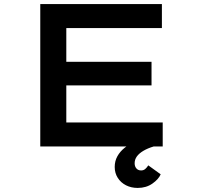

<svg xmlns="http://www.w3.org/2000/svg" viewBox="-20 -720 974 944"><path d="M178 0V-700H776V-582H306V-118H780V0ZM248 -300V-416H725V-300ZM657 204Q625 204 599.5 191Q574 178 559 154.5Q544 131 544 101Q544 72 557 48.5Q570 25 593 6.5Q616 -12 644.5 -25Q673 -38 702 -46L736 0Q706 9 685 21.5Q664 34 653 49Q642 64 642 83Q642 98 650.5 108Q659 118 674 118Q686 118 694.5 110.5Q703 103 709 93L770 137Q760 161 729.5 182.5Q699 204 657 204Z"/></svg>

Font: Lexend Zetta Medium
Style: Regular
Weight: 500
Designer: Bonnie Shaver-Troup, Thomas Jockin
Foundry: Lexend
Version: Version 1.007